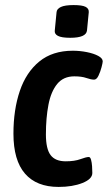

<svg xmlns="http://www.w3.org/2000/svg" viewBox="-20 -730 425 757"><path d="M211 7Q124 7 78.5 -45.5Q33 -98 33 -203Q33 -297 58 -371Q83 -445 135 -487.5Q187 -530 267 -530Q295 -530 322.5 -524.5Q350 -519 367.5 -509.5Q385 -500 385 -488Q385 -483 380.5 -465.5Q376 -448 368.5 -432Q361 -416 351 -416Q339 -416 320.5 -422.5Q302 -429 273 -429Q230 -429 205.5 -399Q181 -369 171 -317Q161 -265 161 -200Q161 -143 179.5 -118.5Q198 -94 239 -94Q274 -94 297 -102.5Q320 -111 330 -111Q336 -111 339 -100Q342 -89 343 -74.5Q344 -60 344 -48Q344 -24 305 -8.5Q266 7 211 7ZM257 -581Q223 -581 208.5 -588.5Q194 -596 196 -610L203 -682Q204 -695 220 -702.5Q236 -710 270 -710Q304 -710 317.5 -703Q331 -696 330 -682L323 -610Q320 -581 257 -581Z"/></svg>

Font: Asap Condensed Condensed SemiBold
Style: Italic
Weight: 600
Width: 3
Italic angle: -6°
Designer: Pablo Cosgaya
Foundry: Omnibus-Type
Version: Version 3.001; ttfautohint (v1.8.4.7-5d5b)